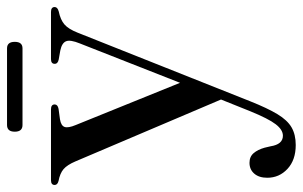

<svg xmlns="http://www.w3.org/2000/svg" viewBox="-178 -440 861 546"><g transform="rotate(-90 253.0 -167.5)"><path d="M209 113.5 242.5 30 66.5 -384Q56.5 -407.5 44.5 -417.8Q32.5 -428 11 -432Q-0.5 -435 -0.5 -443Q-0.5 -453.5 13 -453.5H214.5Q228.5 -453.5 228.5 -443Q228.5 -434.5 216 -432L186.5 -428Q168 -425 164.5 -414.8Q161 -404.5 170 -383L290 -86.5L402 -371.5Q413 -398.5 408.2 -410.5Q403.5 -422.5 382 -427L356.5 -431.5Q344 -434 344 -443Q344 -453.5 357.5 -453.5H491.5Q505.5 -453.5 505.5 -443Q505.5 -435 493 -431.5Q469 -426.5 456 -415.2Q443 -404 432.5 -377.5L237.5 113Q218 162 201 190.2Q184 218.5 163.5 230.5Q143 242.5 113 242.5Q70.5 242.5 45.2 219Q20 195.5 20 161.5Q20 138 31.8 124.5Q43.5 111 62.5 111Q80 111 90 122.8Q100 134.5 105.5 154L109.5 171Q115 206 139.5 206Q156.5 206 172.2 185.5Q188 165 209 113.5ZM151 -556.5Q151 -578.5 170 -578.5H388Q406.5 -578.5 406.5 -556.5Q406.5 -534.5 388 -534.5H170Q151 -534.5 151 -556.5Z"/></g></svg>

Font: Fraunces 72pt S000
Style: Regular
Weight: 400
Version: Version 1.000; ttfautohint (v1.8.3)